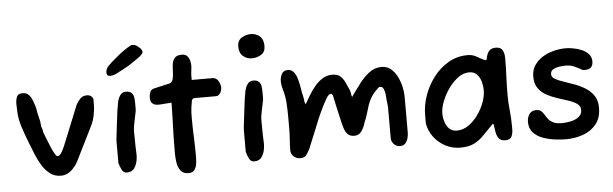

<svg xmlns="http://www.w3.org/2000/svg" viewBox="-49 -930 3583 1122"><g transform="rotate(-5 1742.5 -369.0)"><path d="M273 -30Q236 -30 209 -50.5Q182 -71 162.5 -103Q143 -135 129 -170Q115 -205 104 -233Q85 -280 67.5 -334Q50 -388 50 -440Q50 -447 49.5 -455Q49 -463 49 -471Q49 -493 56 -511.5Q63 -530 91 -530Q114 -530 127.5 -515Q141 -500 148.5 -479Q156 -458 161 -441Q163 -426 167.5 -406Q172 -386 176.5 -367.5Q181 -349 181 -337Q181 -327 185.5 -317Q190 -307 190 -297Q190 -294 196 -278.5Q202 -263 210 -243.5Q218 -224 224.5 -208Q231 -192 233 -187Q241 -171 248.5 -158.5Q256 -146 263 -146Q273 -146 281.5 -157.5Q290 -169 296.5 -183Q303 -197 306 -204L400 -436Q411 -456 425.5 -470.5Q440 -485 465 -485Q489 -485 500 -462V-430Q500 -397 493 -364Q486 -331 471 -301L373 -104Q358 -75 332 -52.5Q306 -30 273 -30Z M657 -15Q638 -15 628 -35Q618 -55 613 -75V-204Q613 -209 615.5 -230.5Q618 -252 621.5 -281.5Q625 -311 628.5 -338.5Q632 -366 634 -382Q637 -402 641.5 -426Q646 -450 658 -468Q670 -486 692 -486Q716 -486 726.5 -474.5Q737 -463 739 -446Q741 -429 741 -411V-376Q741 -374 740 -367.5Q739 -361 737 -353Q730 -318 726.5 -301.5Q723 -285 721.5 -273.5Q720 -262 720 -242Q720 -230 720.5 -212Q721 -194 721 -165Q721 -152 722 -139.5Q723 -127 723 -113Q723 -98 720 -81Q716 -56 702 -35.5Q688 -15 657 -15ZM610 -586Q589 -586 589 -608Q589 -628 606 -646Q623 -664 666 -699Q671 -704 685.5 -715Q700 -726 716.5 -736.5Q733 -747 743 -751Q747 -755 749.5 -755Q752 -755 761 -754Q768 -755 779.5 -747.5Q791 -740 800.5 -729.5Q810 -719 810 -709Q810 -705 807 -700Q797 -687 778.5 -674.5Q760 -662 722 -636Q717 -634 705 -627Q693 -620 681.5 -614Q670 -608 666 -606Q653 -598 638 -592Q623 -586 610 -586Z M1017 20Q986 20 971 1Q956 -18 951.5 -45.5Q947 -73 947 -96V-134Q947 -197 949.5 -261Q952 -325 953 -399Q928 -398 910.5 -396Q893 -394 875 -394Q829 -394 829 -439Q829 -456 835 -471.5Q841 -487 860 -491L948 -511Q965 -515 970.5 -532.5Q976 -550 976.5 -573.5Q977 -597 979.5 -620Q982 -643 994.5 -658Q1007 -673 1037 -673Q1058 -673 1068.5 -661.5Q1079 -650 1083 -634Q1087 -618 1087 -603Q1087 -601 1086 -589.5Q1085 -578 1083.5 -567Q1082 -556 1082 -553V-521H1204Q1226 -521 1238 -500.5Q1250 -480 1250 -459Q1250 -455 1247 -444Q1244 -433 1236 -423.5Q1228 -414 1214 -414H1086Q1085 -414 1082 -412.5Q1079 -411 1075 -406L1073 -403Q1068 -376 1066 -359.5Q1064 -343 1063.5 -329.5Q1063 -316 1063 -297Q1063 -242 1065.5 -187Q1068 -132 1068 -71Q1068 -51 1065 -30Q1062 -9 1051 5.5Q1040 20 1017 20Z M1444 -616Q1414 -616 1392 -635Q1370 -654 1370 -691Q1370 -728 1396 -743Q1422 -758 1449 -758Q1480 -758 1501.5 -739Q1523 -720 1523 -682Q1523 -646 1497.5 -631Q1472 -616 1444 -616ZM1404 -15Q1385 -15 1375 -35Q1365 -55 1360 -75V-204Q1360 -209 1362.5 -230.5Q1365 -252 1368.5 -281.5Q1372 -311 1375.5 -338.5Q1379 -366 1381 -382Q1384 -402 1388.5 -426Q1393 -450 1405 -468Q1417 -486 1439 -486Q1463 -486 1473.5 -474.5Q1484 -463 1486 -446Q1488 -429 1488 -411V-376Q1488 -374 1487 -367.5Q1486 -361 1484 -353Q1477 -318 1473.5 -301.5Q1470 -285 1468.5 -273.5Q1467 -262 1467 -242Q1467 -230 1467.5 -212Q1468 -194 1468 -165Q1468 -152 1469 -139.5Q1470 -127 1470 -113Q1470 -98 1467 -81Q1463 -56 1449 -35.5Q1435 -15 1404 -15Z M1675 -10Q1653 -10 1636.5 -24.5Q1620 -39 1620 -61Q1620 -94 1622.5 -125Q1625 -156 1625 -188V-254Q1625 -295 1622.5 -335.5Q1620 -376 1609 -416Q1605 -428 1602.5 -441.5Q1600 -455 1600 -469Q1600 -489 1610 -509.5Q1620 -530 1646 -530Q1667 -530 1680 -514.5Q1693 -499 1700 -476.5Q1707 -454 1710.5 -431.5Q1714 -409 1717 -394Q1719 -381 1723 -366Q1727 -351 1727 -337Q1727 -336 1729 -331Q1731 -326 1733 -321Q1746 -344 1762.5 -371.5Q1779 -399 1799.5 -423.5Q1820 -448 1845.5 -464Q1871 -480 1902 -480Q1934 -480 1950.5 -464.5Q1967 -449 1977 -426.5Q1987 -404 1997 -382Q2001 -372 2002 -361.5Q2003 -351 2007 -340L2018 -356Q2038 -384 2063.5 -417.5Q2089 -451 2121 -475.5Q2153 -500 2193 -500Q2225 -500 2247.5 -481.5Q2270 -463 2284.5 -434Q2299 -405 2306 -374Q2313 -343 2313 -317V-105Q2313 -90 2308.5 -72.5Q2304 -55 2293 -42.5Q2282 -30 2262 -30Q2239 -30 2225 -46Q2211 -62 2211 -80V-262Q2211 -265 2210 -275Q2209 -285 2207.5 -296Q2206 -307 2206 -312Q2206 -320 2204 -337Q2202 -354 2196 -369Q2190 -384 2178 -384H2169Q2139 -358 2124 -334.5Q2109 -311 2101 -288Q2093 -265 2086 -239.5Q2079 -214 2066 -184Q2059 -158 2043.5 -135.5Q2028 -113 2001 -113Q1975 -113 1961.5 -127.5Q1948 -142 1941.5 -163Q1935 -184 1931 -203Q1929 -212 1924 -233Q1919 -254 1913.5 -279Q1908 -304 1903 -326.5Q1898 -349 1896 -360Q1890 -369 1884 -369Q1875 -369 1865 -356Q1855 -343 1850 -331Q1844 -322 1833 -299.5Q1822 -277 1812.5 -256Q1803 -235 1800 -228Q1798 -222 1788.5 -199Q1779 -176 1767 -146.5Q1755 -117 1745 -93Q1735 -69 1732 -61Q1722 -42 1711.5 -26Q1701 -10 1675 -10Z M2611 10Q2565 10 2525 -11Q2485 -32 2458 -67.5Q2431 -103 2423 -148V-199Q2423 -255 2443 -312Q2463 -369 2500 -417.5Q2537 -466 2588 -495.5Q2639 -525 2700 -525Q2725 -525 2743.5 -516Q2762 -507 2777.5 -497.5Q2793 -488 2808 -486Q2816 -527 2830 -540.5Q2844 -554 2868 -554Q2897 -554 2907.5 -535.5Q2918 -517 2918 -489Q2918 -434 2915.5 -381Q2913 -328 2913 -272Q2913 -228 2918 -181Q2923 -134 2923 -90V-69Q2923 -47 2914.5 -28.5Q2906 -10 2877 -10Q2850 -10 2838.5 -26.5Q2827 -43 2823.5 -66.5Q2820 -90 2817 -109L2813 -113Q2779 -79 2752.5 -51Q2726 -23 2694 -6.5Q2662 10 2611 10ZM2601 -91Q2636 -91 2667.5 -112.5Q2699 -134 2724 -168.5Q2749 -203 2763 -241Q2777 -279 2777 -312Q2777 -337 2770 -362.5Q2763 -388 2746.5 -406Q2730 -424 2700 -424Q2667 -424 2635.5 -401Q2604 -378 2579 -342.5Q2554 -307 2539 -268.5Q2524 -230 2524 -199Q2524 -174 2531.5 -149Q2539 -124 2556 -107.5Q2573 -91 2601 -91Z M3231 15Q3203 15 3167 10.5Q3131 6 3097 -6Q3063 -18 3040.5 -42Q3018 -66 3018 -105Q3018 -131 3031 -150.5Q3044 -170 3073 -170Q3091 -170 3101 -161Q3111 -152 3118.5 -139Q3126 -126 3136.5 -112.5Q3147 -99 3165.5 -90Q3184 -81 3216 -81Q3239 -81 3266.5 -86.5Q3294 -92 3314 -107Q3334 -122 3334 -148Q3334 -171 3315 -184.5Q3296 -198 3266 -208Q3236 -218 3203 -228.5Q3170 -239 3140 -255Q3110 -271 3091 -297.5Q3072 -324 3072 -366Q3072 -405 3091 -433Q3110 -461 3140.5 -479.5Q3171 -498 3206.5 -506.5Q3242 -515 3275 -515Q3294 -515 3319 -510.5Q3344 -506 3368 -496Q3392 -486 3408 -468.5Q3424 -451 3424 -425Q3424 -379 3378 -379H3365Q3335 -396 3314 -405Q3293 -414 3266 -414Q3254 -414 3232.5 -411.5Q3211 -409 3194 -400Q3177 -391 3177 -371Q3177 -354 3196 -343Q3215 -332 3245 -322Q3275 -312 3308 -300Q3341 -288 3371 -269.5Q3401 -251 3420 -223Q3439 -195 3439 -153Q3439 -92 3408.5 -55Q3378 -18 3330.5 -1.5Q3283 15 3231 15Z"/></g></svg>

Font: Fuzzy Bubbles
Style: Bold
Weight: 700
Designer: Robert E. Leuschke
Foundry: Robert E. Leuschke
Version: Version 1.010; ttfautohint (v1.8.3)